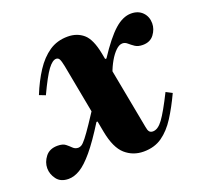

<svg xmlns="http://www.w3.org/2000/svg" viewBox="-109 -564 714 680"><g transform="rotate(-20 248.0 -224.5)"><path d="M324 13Q284 13 255 -12.5Q226 -38 214 -101L164 -367Q160 -387 156 -394.5Q152 -402 144 -402Q130 -402 112.5 -378.5Q95 -355 66 -293L43 -302Q62 -349 85.5 -385Q109 -421 139 -441.5Q169 -462 209 -462Q244 -462 268 -441.5Q292 -421 303 -364L359 -67Q361 -54 365.5 -48.5Q370 -43 379 -43Q398 -43 417 -69Q436 -95 468 -159L491 -147Q469 -100 446 -64Q423 -28 394 -7.5Q365 13 324 13ZM41 13Q11 13 -3.5 -6.5Q-18 -26 -18 -48Q-18 -71 -2.5 -91Q13 -111 43 -111Q63 -111 73 -103Q83 -95 91 -87Q99 -79 111 -79Q117 -79 123.5 -83Q130 -87 141.5 -101.5Q153 -116 172.5 -145Q192 -174 224 -223L206 -143H202Q164 -82 135.5 -48Q107 -14 84.5 -0.5Q62 13 41 13ZM314 -285 301 -342H312Q354 -406 385.5 -434Q417 -462 448 -462Q475 -462 491 -445.5Q507 -429 507 -404Q507 -382 492.5 -362.5Q478 -343 450 -343Q432 -343 421 -350.5Q410 -358 401.5 -365.5Q393 -373 383 -373Q371 -373 358 -360.5Q345 -348 333.5 -328Q322 -308 314 -285Z"/></g></svg>

Font: Libre Bodoni
Style: Italic
Weight: 400
Italic angle: -13°
Designer: Pablo Impallari, Rodrigo Fuenzalida
Foundry: Impallari Type
Version: Version 2.005;gftools[0.9.23]